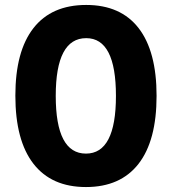

<svg xmlns="http://www.w3.org/2000/svg" viewBox="-20 -745 694 775"><path d="M327 10Q188 10 115 -84Q42 -178 42 -359Q42 -538 115 -631.5Q188 -725 328 -725Q467 -725 539.5 -631.5Q612 -538 612 -358Q612 -177 539 -83.5Q466 10 327 10ZM327 -125Q448 -125 448 -358Q448 -591 328 -591Q205 -591 205 -358Q205 -125 327 -125Z"/></svg>

Font: Noto Sans Condensed ExtraBold
Style: Regular
Weight: 800
Width: 3
Designer: Monotype Design Team
Foundry: Monotype Imaging Inc.
Version: Version 2.013; ttfautohint (v1.8.4.7-5d5b)